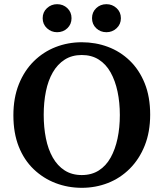

<svg xmlns="http://www.w3.org/2000/svg" viewBox="-20 -882 782 918"><path d="M371 16Q305 16 246 -6.5Q187 -29 141 -73Q95 -117 69.5 -181.5Q44 -246 44 -331Q44 -414 70 -479Q96 -544 141.5 -589Q187 -634 246 -657Q305 -680 371 -680Q437 -680 496 -658Q555 -636 600.5 -592Q646 -548 672 -483.5Q698 -419 698 -334Q698 -251 672 -186Q646 -121 600.5 -75.5Q555 -30 496 -7Q437 16 371 16ZM371 -45Q418 -45 452.5 -67Q487 -89 509 -128.5Q531 -168 542 -220Q553 -272 553 -332Q553 -392 542 -444Q531 -496 509 -535.5Q487 -575 452.5 -597Q418 -619 371 -619Q324 -619 289.5 -597Q255 -575 232.5 -536Q210 -497 199.5 -445Q189 -393 189 -333Q189 -273 199.5 -220.5Q210 -168 232.5 -128.5Q255 -89 289.5 -67Q324 -45 371 -45ZM253 -728Q225 -728 204.5 -747Q184 -766 184 -795Q184 -824 204.5 -843Q225 -862 253 -862Q282 -862 302 -843Q322 -824 322 -795Q322 -766 302 -747Q282 -728 253 -728ZM489 -728Q460 -728 440 -747Q420 -766 420 -795Q420 -824 440 -843Q460 -862 489 -862Q517 -862 537.5 -843Q558 -824 558 -795Q558 -766 537.5 -747Q517 -728 489 -728Z"/></svg>

Font: Source Serif 4 SemiBold
Style: Regular
Weight: 600
Designer: Frank Grießhammer
Foundry: Adobe Systems Incorporated
Version: Version 4.004;hotconv 1.0.116;makeotfexe 2.5.65601